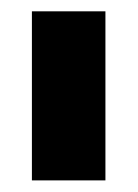

<svg xmlns="http://www.w3.org/2000/svg" viewBox="-20 -747 240 334"><path d="M163.4 -727.3V-433.2H35.5V-727.3Z"/></svg>

Font: Inter UI Black
Style: Regular
Weight: 900
Designer: Rasmus Andersson
Foundry: rsms
Version: 3.2;8d6f07862